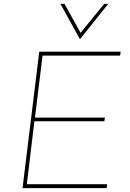

<svg xmlns="http://www.w3.org/2000/svg" viewBox="-20 -968 671 988"><path d="M182 -702H601L598 -682H199L160 -363H520L517 -344H157L118 -20H531L529 0H96ZM312 -948 399 -791H388L516 -948H537L392 -767H391L291 -948Z"/></svg>

Font: Josefin Sans Thin Thin
Style: Italic
Weight: 250
Italic angle: -7°
Version: Version 2.000